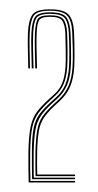

<svg xmlns="http://www.w3.org/2000/svg" viewBox="-20 -822 205 402"><path d="M54.5 -453.2Q54.2 -465.8 54.1 -475.2Q54 -484.8 54.2 -504Q55 -532.8 57.9 -549.2Q60.8 -565.8 68.6 -577.5Q76.5 -589.2 92 -603.5L102.8 -613.5Q116.5 -626.2 123.4 -642.1Q130.2 -658 131.8 -681Q132.8 -695.8 132.4 -717.6Q132 -739.5 131.2 -755Q130 -779.8 120.4 -789.6Q110.8 -799.5 84.8 -799.5Q57.2 -799.5 50.4 -788.8Q43.5 -778 42.2 -753.2Q41.5 -733.5 42 -716.2Q42.5 -699 42.8 -678.8H39.2Q39 -696.5 38.4 -715.9Q37.8 -735.2 38.5 -753.5Q39.8 -779.8 47.8 -791.1Q55.8 -802.5 84.8 -802.5Q113.5 -802.5 123.6 -791.5Q133.8 -780.5 135 -753.8Q135.5 -743.5 135.8 -729.8Q136 -716 136 -703.1Q136 -690.2 135.5 -682Q133.8 -657 126.8 -640.6Q119.8 -624.2 105 -610.5L94.2 -600.5Q79.8 -587 72 -575.5Q64.2 -564 61.4 -547.9Q58.5 -531.8 57.8 -504Q57.5 -493.2 57.6 -477.8Q57.8 -462.2 58 -456.5H89H137.2V-453.2H84.8ZM40 -440Q39.8 -457 39.5 -469.8Q39.2 -482.5 39.5 -504.2Q40.2 -538.2 44.2 -557Q48.2 -575.8 57.6 -588.1Q67 -600.5 83 -615L94 -625Q104.8 -634.5 110.2 -647.9Q115.8 -661.2 117.2 -682.8Q118 -694.5 117.6 -717.6Q117.2 -740.8 116.8 -753Q115.8 -770.8 110.2 -778.8Q104.8 -786.8 84.8 -786.8Q65.2 -786.8 61.4 -778.8Q57.5 -770.8 56.8 -752.8Q56.2 -739.5 56.5 -725Q56.8 -710.5 57.5 -678.8H53.8Q53.2 -704.2 52.9 -719.9Q52.5 -735.5 53.2 -753Q54.2 -773 58.6 -781.5Q63 -790 84.8 -790Q106.2 -790 112.9 -781.4Q119.5 -772.8 120.5 -752.8Q121.2 -739 121.4 -716.4Q121.5 -693.8 120.8 -682.2Q119.2 -660.5 113.6 -646.9Q108 -633.2 96.2 -622.2L85.2 -612Q69.5 -597.5 60.5 -585.5Q51.5 -573.5 47.6 -555.4Q43.8 -537.2 43.2 -504.2Q43 -483.2 43.1 -471.1Q43.2 -459 43.8 -443.2H137.2V-440ZM47.2 -446.8Q46.8 -460.5 46.8 -473.5Q46.8 -486.5 46.8 -504.2Q46.8 -536.2 50.5 -554Q54.2 -571.8 63.1 -583.5Q72 -595.2 87.5 -609.2L98.5 -619.2Q111 -630.8 117 -645.5Q123 -660.2 124.5 -682.2Q125.2 -692.5 125.1 -714.5Q125 -736.5 124 -753.5Q123 -774.8 115.8 -783.9Q108.5 -793 84.8 -793Q61.2 -793 55.9 -783.6Q50.5 -774.2 49.5 -753.2Q48.8 -737 49.2 -718.8Q49.8 -700.5 50.2 -678.8H46.5Q46.2 -699 45.6 -718Q45 -737 45.8 -753Q46.8 -776 53.2 -786.1Q59.8 -796.2 84.8 -796.2Q110.8 -796.2 118.6 -786.1Q126.5 -776 127.8 -752.2Q128.2 -743 128.5 -728.9Q128.8 -714.8 128.8 -701.6Q128.8 -688.5 128.2 -682.2Q126.8 -658.2 120 -643Q113.2 -627.8 100.8 -616.2L89.8 -606.2Q73.8 -591.8 65.5 -579.4Q57.2 -567 54.2 -550Q51.2 -533 50.5 -504Q50.2 -488.5 50.4 -472.1Q50.5 -455.8 50.8 -450H80.2H137.2V-446.8H76Z"/></svg>

Font: Big Shoulders Inline Thin
Style: Regular
Weight: 100
Designer: Patric King
Foundry: XO Type Co
Version: Version 2.002